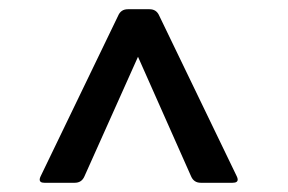

<svg xmlns="http://www.w3.org/2000/svg" viewBox="-20 -710 624 416"><path d="M394 -328 279 -587 163 -328Q157 -314 142 -314H76Q66 -314 66 -321Q66 -324 68 -328L236 -676Q242 -690 257 -690H304Q319 -690 325 -676L493 -328Q495 -324 495 -321Q495 -314 484 -314H415Q400 -314 394 -328Z"/></svg>

Font: Crete Round
Style: Regular
Weight: 400
Designer: Veronika Burian
Foundry: TypeTogether
Version: Version 1.001